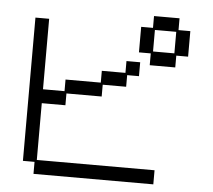

<svg xmlns="http://www.w3.org/2000/svg" viewBox="-58 -913 1116 1004"><g transform="rotate(5 500.0 -410.5)"><path d="M648 -787H710V-849H844V-787H906V-653H844V-591H710V-653H648ZM93 -787H165V-417H278V-478H463V-540H587V-602H659V-529H597V-468H474V-406H289V-344H165V-46H783V28H154V-35H93ZM833 -664V-777H721V-664Z"/></g></svg>

Font: DotGothic16
Style: Regular
Weight: 400
Designer: Fontworks Inc.
Foundry: Fontworks Inc.
Version: Version 1.100